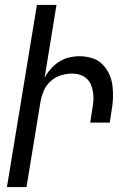

<svg xmlns="http://www.w3.org/2000/svg" viewBox="-20 -755 540 775"><path d="M8 0 129 -735H208L160 -441Q170 -460 185 -477Q200 -494 219 -506Q238 -518 259 -523Q280 -528 301 -528Q327 -528 351.5 -520.5Q376 -513 393 -496Q410 -479 420.5 -456.5Q431 -434 434 -409Q437 -384 436 -358Q435 -332 430 -306L423 -260H344L353 -317Q356 -334 357 -350.5Q358 -367 355.5 -383Q353 -399 347 -413.5Q341 -428 329 -438.5Q317 -449 302 -453.5Q287 -458 270 -458Q248 -458 224.5 -450.5Q201 -443 183 -426Q165 -409 156 -387Q147 -365 143 -342L87 0Z"/></svg>

Font: Iosevka
Style: Italic
Weight: 400
Italic angle: -9°
Monospace: yes
Designer: Belleve Invis
Foundry: Belleve Invis
Version: Version 32.5.0; ttfautohint (v1.8.4)